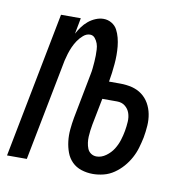

<svg xmlns="http://www.w3.org/2000/svg" viewBox="-70 -609 687 688"><g transform="rotate(10 273.5 -265.0)"><path d="M311 12Q289 12 269 5.5Q249 -1 235 -15Q221 -29 214 -48Q207 -67 204.5 -88Q202 -109 204 -131Q206 -153 210 -175L237 -315Q239 -327 241.5 -338.5Q244 -350 245 -361.5Q246 -373 247 -384.5Q248 -396 248 -407Q248 -418 247.5 -429.5Q247 -441 243.5 -451Q240 -461 233 -469.5Q226 -478 215 -478Q202 -478 190.5 -468Q179 -458 171 -446Q163 -434 157.5 -421.5Q152 -409 148 -396Q144 -383 141 -370Q138 -357 136 -344L69 0H-3L100 -530H172L161 -472Q168 -485 177 -497.5Q186 -510 198 -520Q210 -530 224.5 -536Q239 -542 253 -542Q269 -542 282.5 -534Q296 -526 303 -513Q310 -500 314 -484.5Q318 -469 319.5 -453.5Q321 -438 321 -421.5Q321 -405 319.5 -389Q318 -373 316 -356.5Q314 -340 311 -324H352Q374 -324 394.5 -319Q415 -314 431 -302Q447 -290 457 -272.5Q467 -255 471 -234.5Q475 -214 473.5 -192Q472 -170 468 -148Q464 -129 458.5 -110Q453 -91 443 -72.5Q433 -54 419 -38Q405 -22 387.5 -10Q370 2 350 7Q330 12 311 12ZM313 -52Q331 -52 347.5 -64Q364 -76 374 -92Q384 -108 389.5 -125.5Q395 -143 398 -160Q401 -177 402 -194Q403 -211 398 -225.5Q393 -240 381 -249.5Q369 -259 352 -259H298L279 -162Q277 -151 275.5 -139.5Q274 -128 273.5 -117Q273 -106 274.5 -95Q276 -84 280 -74Q284 -64 293 -58Q302 -52 313 -52Z"/></g></svg>

Font: Lode
Style: Italic
Weight: 400
Italic angle: -11°
Monospace: yes
Designer: Belleve Invis
Foundry: Belleve Invis
Version: Version 29.2.0; ttfautohint (v1.8.3)